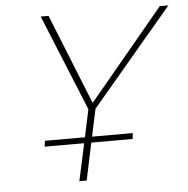

<svg xmlns="http://www.w3.org/2000/svg" viewBox="-49 -706 741 755"><g transform="rotate(-5 321.5 -329.0)"><path d="M299 -170H460L457 -147H294L263 0H234L266 -147H110L113 -170H271L294 -279L139 -658H170L313 -302L609 -658H643L322 -278Z"/></g></svg>

Font: Ysabeau Infant Extralight
Style: Italic
Weight: 200
Italic angle: -12°
Designer: Christian Thalmann (Catharsis Fonts)
Version: Version 0.003